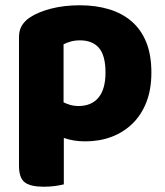

<svg xmlns="http://www.w3.org/2000/svg" viewBox="-20 -521 625 728"><path d="M303 15Q279 15 259 11.5Q239 8 222 2V178Q211 181 190.5 184Q170 187 146 187Q96 187 74 170.5Q52 154 52 107V-380Q52 -407 63.5 -425Q75 -443 95 -456Q126 -476 174.5 -488.5Q223 -501 283 -501Q343 -501 393 -486Q443 -471 479 -440Q515 -409 534.5 -361Q554 -313 554 -246Q554 -182 535 -133.5Q516 -85 482 -52Q448 -19 402.5 -2Q357 15 303 15ZM277 -119Q327 -119 353.5 -151Q380 -183 380 -246Q380 -310 355.5 -339Q331 -368 283 -368Q264 -368 248 -363.5Q232 -359 221 -353V-133Q233 -127 247 -123Q261 -119 277 -119Z"/></svg>

Font: Baloo Chettan 2 ExtraBold
Style: Regular
Weight: 800
Designer: Maithili Shingre, Unnati Kotecha and Ek Type
Foundry: Ek Type
Version: Version 1.640;hotconv 1.0.111;makeotfexe 2.5.65597; ttfautoh